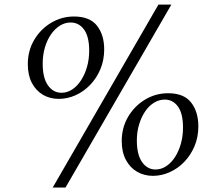

<svg xmlns="http://www.w3.org/2000/svg" viewBox="-20 -793 960 832"><path d="M234.5 -364.5Q196.5 -364.5 166.2 -382.2Q136 -400 118.2 -433.5Q100.5 -467 100.5 -515Q100.5 -573 128 -619.8Q155.5 -666.5 201.2 -694Q247 -721.5 300.5 -721.5Q369 -721.5 400.2 -681.8Q431.5 -642 431.5 -579Q431.5 -532.5 415 -493.2Q398.5 -454 370.5 -425Q342.5 -396 307.2 -380.2Q272 -364.5 234.5 -364.5ZM246.5 -391Q271 -391 292.8 -405.2Q314.5 -419.5 331 -444.8Q347.5 -470 357 -503Q366.5 -536 366.5 -573Q366.5 -634.5 344.2 -665Q322 -695.5 286 -695.5Q261.5 -695.5 239.5 -681.8Q217.5 -668 200.8 -643.8Q184 -619.5 174.5 -587Q165 -554.5 165 -517Q165 -455.5 187.8 -423.2Q210.5 -391 246.5 -391ZM666.5 -773H722.5L264 19.5H208.5ZM642.5 -31Q604.5 -31 574 -48.8Q543.5 -66.5 525.5 -100.2Q507.5 -134 507.5 -182Q507.5 -240 535.2 -287Q563 -334 608.8 -361.5Q654.5 -389 708.5 -389Q777 -389 808.2 -348.8Q839.5 -308.5 839.5 -245.5Q839.5 -199 823 -159.8Q806.5 -120.5 778.5 -91.5Q750.5 -62.5 715.2 -46.8Q680 -31 642.5 -31ZM654 -58.5Q678.5 -58.5 700.2 -72.8Q722 -87 738.2 -112.2Q754.5 -137.5 763.8 -170.2Q773 -203 773 -240Q773 -301.5 751 -331.5Q729 -361.5 694 -361.5Q669.5 -361.5 647.5 -348Q625.5 -334.5 609 -310.2Q592.5 -286 582.8 -253.8Q573 -221.5 573 -184.5Q573 -122.5 595.8 -90.5Q618.5 -58.5 654 -58.5Z"/></svg>

Font: Merriweather 96pt Light
Style: Italic
Weight: 300
Italic angle: -7.8°
Version: Version 2.101